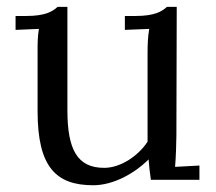

<svg xmlns="http://www.w3.org/2000/svg" viewBox="-20 -530 637 566"><path d="M415 -153.8V-112.3C388.2 -71.3 336.4 -35.2 287.1 -35.2C208 -35.2 178.7 -88.9 178.7 -205.1V-509.8H149.9C134.8 -496.1 113.8 -482.9 57.1 -482.9H25.9V-441.9L94.7 -444.8C90.8 -421.9 90.8 -400.9 90.8 -379.9V-202.1C90.8 -37.1 145.5 16.1 254.9 16.1C314 16.1 376.5 -18.6 418 -60.1C419.4 -41 421.4 -22.9 424.8 0H567.9V-42L496.1 -38.1C498.5 -65.4 500 -110.4 500 -131.8L501 -509.8H472.2C457 -496.1 436 -482.9 378.9 -482.9H348.1V-441.9L419.9 -444.8C416 -421.9 415 -401.4 415 -368.7Z"/></svg>

Font: Parastoo
Style: Regular
Weight: 400
Foundry: Saber Rastikerdar (saber.rastikerdar@gmail.com)
Version: Version 2.0.1